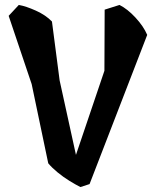

<svg xmlns="http://www.w3.org/2000/svg" viewBox="-20 -740 623 776"><path d="M463 -720Q495 -704 527.5 -669Q560 -634 575 -599L342 4L305 16Q285 6 260 -9.5Q235 -25 212.5 -43.5Q190 -62 175 -80L108 -400L15 -676L56 -720Q85 -715 125 -697Q165 -679 190 -653L221 -415L287 -114L402 -454L403 -701Z"/></svg>

Font: Langar
Style: Regular
Weight: 400
Designer: Alessia Mazzarella
Foundry: Typeland
Version: Version 1.001; ttfautohint (v1.8.3)